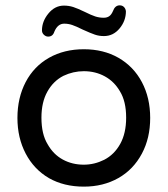

<svg xmlns="http://www.w3.org/2000/svg" viewBox="-20 -695 634 726"><path d="M138.7 -580.1Q138.7 -614.3 163.1 -644Q187.5 -673.8 221.7 -673.8Q240.2 -673.8 256.8 -668.5Q273.4 -663.1 299.8 -650.4Q325.2 -637.7 340.3 -632.8Q355.5 -627.9 372.1 -627.9Q384.8 -627.9 393.1 -633.8Q401.4 -639.6 407.2 -653.3Q415 -674.8 432.6 -674.8Q442.4 -674.8 448.7 -668.5Q455.1 -662.1 456.1 -652.3Q456.1 -616.2 432.1 -587.4Q408.2 -558.6 373 -558.6Q354.5 -558.6 338.9 -564Q323.2 -569.3 293 -583Q267.6 -595.7 252.9 -600.6Q238.3 -605.5 222.7 -605.5Q198.2 -605.5 185.5 -575.2Q179.7 -556.6 162.1 -556.6Q153.3 -556.6 146 -563.5Q138.7 -570.3 138.7 -580.1ZM165 -21.5Q108.4 -54.7 77.1 -114.3Q45.9 -173.8 45.9 -249Q45.9 -325.2 77.1 -384.8Q108.4 -444.3 165.5 -476.6Q222.7 -508.8 296.9 -508.8Q371.1 -508.8 427.7 -476.6Q485.4 -443.4 516.6 -384.3Q547.9 -325.2 547.9 -249Q547.9 -172.9 516.6 -114.3Q484.4 -53.7 427.2 -21.5Q370.1 10.7 296.9 10.7Q221.7 10.7 165 -21.5ZM374 -90.8Q412.1 -110.4 434.6 -150.9Q457 -191.4 457 -250Q457 -311.5 433.6 -349.6Q412.1 -386.7 376.5 -406.2Q340.8 -425.8 296.9 -425.8Q256.8 -425.8 219.7 -408.2Q181.6 -388.7 159.2 -348.6Q136.7 -308.6 136.7 -250Q136.7 -187.5 160.2 -149.4Q181.6 -111.3 217.3 -91.8Q252.9 -72.3 296.9 -72.3Q336.9 -72.3 374 -90.8Z"/></svg>

Font: YuPearl-Regular
Style: Regular
Weight: 400
Designer: Max Yao
Foundry: Max-Everyday
Version: Version 1.011; ttfautohint (v1.8.3)